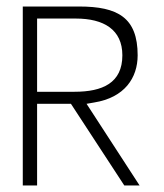

<svg xmlns="http://www.w3.org/2000/svg" viewBox="-20 -585 504 590"><path d="M50 -15H94V-266H198L362 -15H409L246 -266L269 -270C363 -285 403 -346 403 -415C403 -531 342 -565 223 -565H50ZM94 -303V-528H213C299 -528 356 -494 356 -415C356 -330 295 -303 209 -303Z"/></svg>

Font: Charger Sport
Style: HL
Weight: 100
Designer: Jasper
Foundry: Cannot Into Space Fonts
Version: Version 1.1